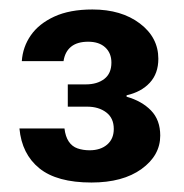

<svg xmlns="http://www.w3.org/2000/svg" viewBox="-20 -732 388 405"><path d="M173 -347Q100 -347 63 -377Q26 -407 21 -461H116Q118 -444 125 -433.5Q132 -423 143.5 -419Q155 -415 169 -415Q192 -415 206 -427Q220 -439 220 -460Q220 -483 204 -495Q188 -507 164 -507H123V-554H161Q185 -554 200 -565.5Q215 -577 215 -600Q215 -620 202 -632Q189 -644 166 -644Q143 -644 130 -633.5Q117 -623 114 -603H26Q28 -633 45 -657.5Q62 -682 94.5 -697Q127 -712 175 -712Q236 -712 275 -682.5Q314 -653 314 -608Q314 -577 296 -557.5Q278 -538 247 -531V-528Q279 -519 298.5 -499Q318 -479 318 -446Q318 -404 278.5 -375.5Q239 -347 173 -347Z"/></svg>

Font: DM Sans 9pt
Style: Semibold
Weight: 600
Designer: Colophon Foundry, Jonny Pinhorn
Foundry: Colophon Foundry
Version: Version 4.004;gftools[0.9.30]